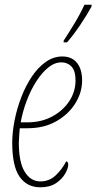

<svg xmlns="http://www.w3.org/2000/svg" viewBox="-20 -786 409 816"><path d="M151 10Q95 10 63.5 -34.5Q32 -79 32 -179Q32 -224 42 -274.5Q52 -325 70.5 -373Q89 -421 115 -460Q141 -499 174 -522.5Q207 -546 245 -546Q285 -546 307 -519Q329 -492 329 -444Q329 -393 300 -346.5Q271 -300 219 -270.5Q167 -241 98 -241H64Q63 -228 61.5 -209Q60 -190 60 -179Q60 -97 85 -56Q110 -15 152 -15Q190 -15 217.5 -41.5Q245 -68 261 -100Q270 -100 270 -86Q270 -71 257 -48Q244 -25 218 -7.5Q192 10 151 10ZM96 -266Q155 -266 201 -290.5Q247 -315 274 -355.5Q301 -396 301 -444Q301 -485 284 -503Q267 -521 241 -521Q212 -521 184.5 -498.5Q157 -476 133.5 -439Q110 -402 93 -356.5Q76 -311 68 -266ZM250 -606 251 -614Q272 -646 296 -685.5Q320 -725 339 -766H369V-758Q351 -725 322 -681.5Q293 -638 265 -606Z"/></svg>

Font: Noto Serif ExtraCondensed Thin
Style: Italic
Weight: 100
Width: 2
Italic angle: -12°
Designer: Monotype Design Team
Foundry: Monotype Imaging Inc.
Version: Version 2.013